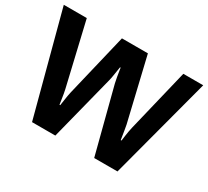

<svg xmlns="http://www.w3.org/2000/svg" viewBox="-136 -903 1215 1121"><g transform="rotate(30 472.0 -343.0)"><path d="M184 0 2 -686H157L256 -264Q259 -253 261.5 -236.5Q264 -220 266.5 -204.5Q269 -189 270.5 -178.5Q272 -168 272 -168H277Q277 -168 278.5 -178.5Q280 -189 282.5 -205Q285 -221 287.5 -237Q290 -253 293 -264L394 -686H569L669 -264Q672 -250 675.5 -227.5Q679 -205 682 -186.5Q685 -168 685 -168H690Q690 -168 691.5 -178Q693 -188 695 -203.5Q697 -219 700 -235Q703 -251 706 -264L808 -686H942L760 0H603L490 -437Q486 -454 482 -477Q478 -500 475.5 -517Q473 -534 473 -534H469Q469 -534 466 -516Q463 -498 459.5 -475Q456 -452 452 -437L341 0Z"/></g></svg>

Font: Archivo VF Beta
Style: Regular
Weight: 400
Designer: Hector Gatti
Foundry: Omnibus-Type
Version: Version 1.002